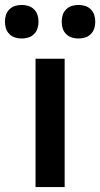

<svg xmlns="http://www.w3.org/2000/svg" viewBox="-53 -758 406 778"><path d="M91 0V-520H209V0ZM265 -602Q251 -602 238 -606Q225 -610 215 -620Q205 -630 201 -643Q197 -656 197 -670Q197 -684 201 -697Q205 -710 215 -720Q225 -730 238 -734Q251 -738 265 -738Q279 -738 292 -734Q305 -730 315 -720Q325 -710 329 -697Q333 -684 333 -670Q333 -656 329 -643Q325 -630 315 -620Q305 -610 292 -606Q279 -602 265 -602ZM35 -602Q21 -602 8 -606Q-5 -610 -15 -620Q-25 -630 -29 -643Q-33 -656 -33 -670Q-33 -684 -29 -697Q-25 -710 -15 -720Q-5 -730 8 -734Q21 -738 35 -738Q49 -738 62 -734Q75 -730 85 -720Q95 -710 99 -697Q103 -684 103 -670Q103 -656 99 -643Q95 -630 85 -620Q75 -610 62 -606Q49 -602 35 -602Z"/></svg>

Font: Iosevka Aile
Style: Bold
Weight: 700
Designer: Belleve Invis
Foundry: Belleve Invis
Version: Version 28.0.1; ttfautohint (v1.8.4)